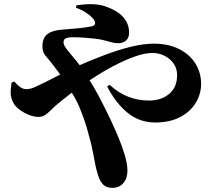

<svg xmlns="http://www.w3.org/2000/svg" viewBox="-20 -833 1040 928"><path d="M347 -796 349 -807Q437 -821 491.5 -801.5Q546 -782 571 -755Q589 -736 596.5 -716.5Q604 -697 604 -675Q604 -650 589 -637Q574 -624 551 -624Q535 -624 514 -630Q493 -636 480 -639Q465 -643 440 -646Q415 -649 386 -651Q357 -653 328 -653Q312 -653 299.5 -648.5Q287 -644 287 -627Q287 -615 305 -592Q323 -569 348 -540Q357 -529 365 -518Q424 -544 483 -566Q551 -592 612.5 -607Q674 -622 723 -622Q795 -622 846.5 -595.5Q898 -569 925 -525Q952 -481 952 -428Q952 -378 925.5 -335Q899 -292 849.5 -266.5Q800 -241 730 -241Q654 -241 596.5 -288Q539 -335 498 -415L510 -423Q552 -384 599.5 -365.5Q647 -347 700 -347Q759 -347 797.5 -379Q836 -411 836 -470Q836 -502 819 -526Q802 -550 775 -563.5Q748 -577 717 -577Q680 -577 632 -560Q584 -543 531.5 -515.5Q479 -488 427 -454Q420 -450 413 -445Q436 -409 457 -369Q489 -309 514.5 -254.5Q540 -200 554 -165Q570 -127 583 -83.5Q596 -40 596 -8Q596 29 576 52Q556 75 523 75Q495 75 479 59.5Q463 44 453 11Q443 -20 436.5 -58.5Q430 -97 420 -140Q412 -172 399.5 -215.5Q387 -259 366 -310Q351 -347 327 -385Q282 -351 247 -321Q233 -308 220.5 -295.5Q208 -283 195.5 -275.5Q183 -268 165 -268Q146 -268 123 -276.5Q100 -285 80 -299Q60 -313 50 -327Q37 -346 33 -368.5Q29 -391 36 -434L49 -439Q63 -423 77 -412.5Q91 -402 108 -402Q128 -402 155 -415L209 -441Q239 -457 271 -473Q253 -498 238 -517Q219 -542 202 -561Q185 -580 185 -608Q185 -640 198 -656.5Q211 -673 231 -680Q251 -687 271.5 -689Q292 -691 307 -692Q331 -694 354 -696Q377 -698 395.5 -701Q414 -704 424 -706Q435 -709 438 -715Q441 -721 438 -730Q432 -745 407 -764Q382 -783 347 -796Z"/></svg>

Font: Early Summer Mincho Heavy
Style: Regular
Weight: 900
Designer: GuiWonder
Version: Version 1.002